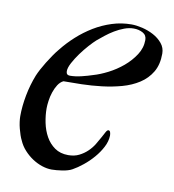

<svg xmlns="http://www.w3.org/2000/svg" viewBox="-63 -544 556 614"><g transform="rotate(10 214.5 -236.5)"><path d="M137.7 -304.2Q137.7 -291.5 149.9 -291.5Q167 -291.5 187.3 -296.4Q207.5 -301.3 223.1 -306.6Q244.1 -312.5 269.5 -325.4Q294.9 -338.4 316.7 -356.7Q338.4 -375 353 -397.5Q367.7 -419.9 367.7 -445.8Q367.7 -461.4 354.7 -468.5Q341.8 -475.6 325.2 -475.6Q310.1 -475.6 294.4 -469.7Q278.8 -463.9 264.2 -455.1Q249.5 -446.3 236.6 -436Q223.6 -425.8 213.9 -417.5Q205.1 -409.7 192.1 -395.3Q179.2 -380.9 167.2 -364.5Q155.3 -348.1 146.5 -331.8Q137.7 -315.4 137.7 -304.2ZM132.8 -270.5Q122.6 -265.6 115.2 -254.2Q107.9 -242.7 103.3 -228.8Q98.6 -214.8 96.7 -200.4Q94.7 -186 94.7 -175.8Q94.7 -153.3 99.6 -129.4Q104.5 -105.5 115.5 -85.7Q126.5 -65.9 144.5 -53.2Q162.6 -40.5 188.5 -40.5Q208.5 -40.5 223.6 -48.1Q238.8 -55.7 250.2 -66.7Q261.7 -77.6 269.8 -90.8Q277.8 -104 283.7 -115Q289.6 -126 293.7 -133.5Q297.9 -141.1 301.8 -141.1Q306.2 -141.1 307.9 -136Q309.6 -130.9 309.6 -125Q309.1 -106.4 299.3 -87.6Q289.6 -68.8 274.9 -51.8Q260.3 -34.7 242.9 -20.8Q225.6 -6.8 210.4 1.5Q204.6 4.9 196.3 7.3Q188 9.8 178.7 11.2Q169.4 12.7 160.4 13.4Q151.4 14.2 144.5 14.2Q129.4 14.2 113 8.8Q96.7 3.4 81.5 -6.6Q66.4 -16.6 54 -30.3Q41.5 -43.9 34.2 -61Q30.8 -67.4 27.6 -76.9Q24.4 -86.4 21.7 -96.7Q19 -106.9 17.6 -117.4Q16.1 -127.9 16.1 -136.7Q16.1 -168.9 22.9 -204.8Q29.8 -240.7 42.5 -272.9Q46.4 -282.2 52.7 -294.2Q59.1 -306.2 67.1 -319.1Q75.2 -332 84 -345Q92.8 -357.9 101.6 -368.2Q120.1 -391.6 143.8 -413.1Q167.5 -434.6 194.8 -451.2Q222.2 -467.8 252.7 -477.5Q283.2 -487.3 315.9 -487.3Q331.5 -487.3 351.1 -482.7Q370.6 -478 387.9 -468.8Q405.3 -459.5 417 -445.3Q428.7 -431.2 428.7 -412.1Q428.7 -376.5 414.3 -352.3Q399.9 -328.1 375.7 -312.5Q351.6 -296.9 320.6 -288.3Q289.6 -279.8 256.8 -275.9Q224.1 -272 191.7 -271.2Q159.2 -270.5 132.8 -270.5Z"/></g></svg>

Font: IM FELL French Canon
Style: Italic
Weight: 400
Italic angle: -17°
Designer: Igino Marini
Foundry: Igino Marini
Version: 3.00